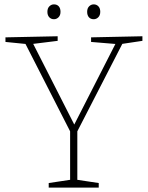

<svg xmlns="http://www.w3.org/2000/svg" viewBox="-20 -859 676 879"><path d="M203 0V-21L309 -37L301 -26V-269L306 -248L93 -665L105 -657L5 -667V-688L244 -693V-672L123 -657L128 -666L324 -281H316L512 -665L517 -657L397 -667V-688L632 -693V-672L532 -657L544 -666L329 -248L334 -269V-26L326 -37L432 -21V0ZM409 -771Q395 -771 387 -780Q379 -789 379 -805Q379 -821 388 -830Q397 -839 409 -839Q422 -839 430.5 -830Q439 -821 439 -805Q439 -789 430 -780Q421 -771 409 -771ZM227 -771Q214 -771 205.5 -780Q197 -789 197 -805Q197 -821 206 -830Q215 -839 227 -839Q241 -839 249 -830Q257 -821 257 -805Q257 -789 248 -780Q239 -771 227 -771Z"/></svg>

Font: Bitter Thin ExtraLight
Style: Regular
Weight: 250
Version: Version 2.002